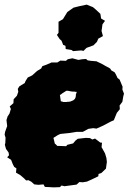

<svg xmlns="http://www.w3.org/2000/svg" viewBox="-24 -781 556 830"><path d="M208 29 191 28 170 27 164 16 142 18 124 16 112 5 99 -2 89 -1 80 -10 65 -23 45 -35 47 -53 37 -60 31 -72 24 -90 7 -101 15 -110 13 -122 2 -137 -3 -155 -1 -163 0 -186 -4 -199 -2 -211 7 -236 4 -262 9 -278 17 -290 23 -310 18 -321 34 -335 35 -352 49 -367 55 -384 53 -397 60 -408 83 -422 86 -430 96 -446 115 -455 136 -474 154 -485 159 -495 176 -501 199 -511H224L237 -519L261 -518L269 -525L289 -529L315 -522L332 -525L348 -526L355 -520L369 -518L393 -516L418 -504L430 -497L452 -485L457 -477L472 -468L478 -457L484 -444L493 -437L506 -406L505 -394L512 -376L509 -365L505 -341L493 -325L494 -309L481 -293L468 -261L456 -256L422 -238L393 -225L379 -227L358 -224L334 -211H307L289 -208L276 -206L237 -202L226 -197L207 -185L210 -173L213 -160L216 -158L224 -150H236L262 -149L267 -155L292 -161L302 -173L312 -181L347 -185L365 -184L375 -178L387 -182L409 -165L417 -164L415 -145L430 -118L436 -98L438 -81L434 -52L414 -33L402 -29L401 -19L372 -5L352 4L334 7L319 6L307 17L277 21L255 24L242 21L235 28ZM250 -340H262L268 -341H272L280 -342L287 -345L292 -347L296 -350L300 -354L303 -361L304 -368V-373L306 -378L308 -384H303L298 -385H290L283 -386L277 -387L273 -388L264 -389L257 -385L251 -381L246 -378L241 -374L235 -370L236 -364L237 -356L238 -350L239 -343L245 -342ZM292 -560 285 -565 260 -569 259 -583 249 -587 242 -605 234 -612 222 -630 229 -639V-687L248 -698L267 -729L294 -748L318 -754L351 -761L378 -750L393 -737L410 -721L413 -701L430 -691L419 -676L415 -647L421 -625L401 -614L395 -600L380 -585L350 -574L337 -561L327 -563Z"/></svg>

Font: Winky Rough Black
Style: Italic
Weight: 900
Italic angle: -8.97852°
Designer: Simon Atzbach
Foundry: typofactur
Version: Version 1.206; ttfautohint (v1.8.4.7-5d5b)